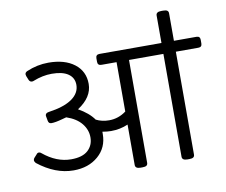

<svg xmlns="http://www.w3.org/2000/svg" viewBox="-77 -790 1041 885"><g transform="rotate(-10 443.5 -347.5)"><path d="M870 -549.3Q887 -549.3 887 -532.3V-515.3Q887 -498.2 870 -498.2H764.6V-17Q764.6 -8.3 759 -4.2Q753.5 0 740.4 0H730.5Q706.3 0 706.3 -17V-498.2H545.4V-17Q545.4 -8.3 539.8 -4.2Q534.3 0 521.2 0H511.3Q487.1 0 487.1 -17V-206.1Q450.3 -189.9 407.5 -189.9Q388.8 -189.9 367 -193.8V-183.5Q367 -119.7 321.6 -80.5Q276.3 -41.2 206.1 -41.2Q120.9 -41.2 39.6 -105.4Q33.3 -113 33.3 -118.5Q33.3 -125.2 38 -130L50.3 -143.5Q54.7 -150.2 61.8 -150.2Q68.2 -150.2 72.9 -145.5Q135.6 -93.5 203.7 -93.5Q256.8 -93.5 282.6 -117.1Q308.4 -140.7 308.4 -178Q308.4 -213.6 284.6 -243Q260.8 -272.3 214.4 -288.1Q212 -287.8 204.9 -285.6Q197.8 -283.4 193.8 -282.6Q161.3 -273.5 142.7 -273.5Q130 -273.5 127.6 -287.4L124.1 -306.8Q123.3 -308.4 123.3 -311.5Q123.3 -323.8 138.7 -326.2Q212.4 -336.5 249.5 -362.7Q286.6 -388.8 286.6 -427.7Q286.6 -460.6 260.2 -479Q233.8 -497.4 183.5 -497.4Q140.3 -497.4 95.9 -479.6Q93.5 -478 87.6 -478Q78.5 -478 73.7 -487.9L65.8 -507.3Q64.2 -513.7 64.2 -515.3Q64.2 -524.4 74.5 -529.1Q124.1 -550.5 176.8 -550.5Q252.9 -550.5 298.1 -515.9Q343.2 -481.2 343.2 -422.1Q343.2 -359.9 274.3 -315.1Q323 -287.8 346.4 -254.1Q373.4 -240.2 407.5 -240.2Q450.7 -240.2 487.1 -267.1V-498.2H416.6Q398.7 -498.2 398.7 -515.3V-532.3Q398.7 -549.3 416.6 -549.3H706.3V-677.8Q706.3 -694.8 730.5 -694.8H740.4Q753.5 -694.8 759 -690.6Q764.6 -686.5 764.6 -677.8V-549.3Z"/></g></svg>

Font: Jaldi
Style: Regular
Weight: 400
Designer: Pablo Cosgaya and Nicolas Silva
Foundry: Omnibus-Type
Version: Version 1.001;PS 001.001;hotconv 1.0.70;makeotf.lib2.5.58329